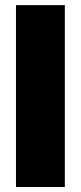

<svg xmlns="http://www.w3.org/2000/svg" viewBox="-20 -748 323 768"><path d="M239.3 -727.5V0H43.9V-727.5Z"/></svg>

Font: Inter 28pt Black
Style: Regular
Weight: 900
Designer: Rasmus Andersson
Foundry: rsms
Version: Version 4.001;git-66647c0bb